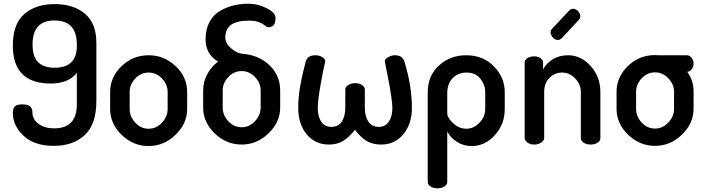

<svg xmlns="http://www.w3.org/2000/svg" viewBox="-20 -777 3785 1032"><path d="M253 -328Q49 -328 49 -532Q49 -648 110.5 -701.5Q172 -755 273 -755Q375 -755 436.5 -703.5Q498 -652 498 -546V-234Q498 -109 435.5 -51Q373 7 269 7Q165 7 107 -47Q49 -101 49 -171Q49 -196 61 -206Q73 -216 99 -216Q154 -216 154 -176Q154 -135 187.5 -111Q221 -87 271 -87Q393 -87 393 -216V-385Q347 -328 253 -328ZM393 -530V-538Q393 -667 273 -667Q155 -667 155 -538V-539Q155 -472 185 -442.5Q215 -413 274 -413Q393 -413 393 -530Z M779 -480Q862 -480 924 -421.5Q986 -363 986 -283V-191Q986 -113 923.5 -52.5Q861 8 779 8Q696 8 634 -52Q572 -112 572 -191V-283Q572 -362 633 -421Q694 -480 779 -480ZM881 -191V-283Q881 -323 850.5 -355Q820 -387 779 -387Q737 -387 707 -355Q677 -323 677 -283V-191Q677 -150 707 -117.5Q737 -85 779 -85Q820 -85 850.5 -117.5Q881 -150 881 -191Z M1416 -437H1417Q1486 -378 1486 -291V-199Q1486 -121 1423.5 -60.5Q1361 0 1279 0Q1196 0 1134 -60Q1072 -120 1072 -199V-291Q1072 -336 1093.5 -377Q1115 -418 1152 -446Q1085 -486 1085 -566Q1085 -619 1105.5 -658Q1126 -697 1161 -717.5Q1196 -738 1234.5 -747.5Q1273 -757 1316 -757Q1366 -757 1413.5 -733Q1461 -709 1461 -680Q1461 -631 1424 -631Q1414 -631 1404.5 -639.5Q1395 -648 1374 -657Q1353 -666 1316 -666Q1191 -666 1191 -576Q1191 -544 1222.5 -517Q1254 -490 1283 -488Q1365 -481 1416 -437ZM1381 -199V-291Q1381 -331 1350.5 -363Q1320 -395 1279 -395Q1237 -395 1207 -363Q1177 -331 1177 -291V-199Q1177 -158 1207 -125.5Q1237 -93 1279 -93Q1320 -93 1350.5 -125.5Q1381 -158 1381 -199Z M2029 0Q1984 0 1952 -18.5Q1920 -37 1888 -79Q1854 -37 1822.5 -18.5Q1791 0 1748 0Q1674 0 1628.5 -55Q1583 -110 1583 -197Q1583 -249 1591.5 -302Q1600 -355 1611 -397.5Q1622 -440 1623 -445Q1631 -480 1676 -480Q1695 -480 1712.5 -470Q1730 -460 1728 -445Q1720 -416 1704 -326.5Q1688 -237 1688 -197Q1688 -150 1707 -122.5Q1726 -95 1761 -95Q1798 -95 1817 -123.5Q1836 -152 1836 -197V-296Q1836 -310 1852 -320Q1868 -330 1889 -330Q1912 -330 1926.5 -320Q1941 -310 1941 -296V-197Q1941 -152 1960 -123.5Q1979 -95 2016 -95Q2051 -95 2070 -123Q2089 -151 2089 -197Q2089 -218 2083 -259Q2077 -300 2070 -336Q2063 -372 2056 -407.5Q2049 -443 2049 -445Q2046 -458 2065 -469Q2084 -480 2102 -480Q2144 -480 2154 -445Q2194 -315 2194 -197Q2194 -111 2148 -55.5Q2102 0 2029 0Z M2516 8Q2471 8 2436 -14.5Q2401 -37 2384 -70V200Q2384 215 2369 225Q2354 235 2331 235Q2308 235 2293.5 225Q2279 215 2279 201V-279Q2279 -371 2340 -425.5Q2401 -480 2485 -480Q2577 -480 2635 -420Q2693 -360 2693 -282V-190Q2693 -110 2640 -51Q2587 8 2516 8ZM2588 -190V-282Q2588 -321 2562 -354Q2536 -387 2487 -387Q2443 -387 2413.5 -357.5Q2384 -328 2384 -275V-168Q2384 -144 2416 -114.5Q2448 -85 2487 -85Q2526 -85 2557 -117.5Q2588 -150 2588 -190Z M2905 -283V-35Q2905 -22 2889 -11Q2873 0 2852 0Q2830 0 2815 -11Q2800 -22 2800 -35V-440Q2800 -455 2814.5 -464.5Q2829 -474 2852 -474Q2872 -474 2885.5 -464.5Q2899 -455 2899 -440V-404Q2916 -436 2950.5 -458Q2985 -480 3033 -480Q3103 -480 3155 -422Q3207 -364 3207 -283V-35Q3207 -19 3191.5 -9.5Q3176 0 3154 0Q3134 0 3118 -9.5Q3102 -19 3102 -35V-283Q3102 -323 3072 -355Q3042 -387 3001 -387Q2962 -387 2933.5 -358.5Q2905 -330 2905 -283ZM3091 -670 2999 -571Q2991 -565 2988 -564Q2974 -559 2961 -567.5Q2948 -576 2942 -591Q2935 -607 2946 -621L3041 -722Q3047 -727 3051 -728Q3065 -733 3078 -724.5Q3091 -716 3097 -701Q3104 -681 3091 -670Z M3708 -435Q3708 -417 3697.5 -404.5Q3687 -392 3674 -391Q3708 -345 3708 -284V-192Q3708 -114 3645.5 -53.5Q3583 7 3501 7Q3418 7 3356 -53Q3294 -113 3294 -192V-284Q3294 -363 3355 -422Q3416 -481 3501 -481Q3515 -481 3522 -480H3672Q3686 -480 3697 -467Q3708 -454 3708 -435ZM3603 -192V-284Q3603 -324 3572.5 -356Q3542 -388 3501 -388Q3459 -388 3429 -356Q3399 -324 3399 -284V-192Q3399 -151 3429 -118.5Q3459 -86 3501 -86Q3542 -86 3572.5 -118.5Q3603 -151 3603 -192Z"/></svg>

Font: AkaAcidDosis
Style: SemiBold
Weight: 600
Designer: Edgar Tolentino, Pablo Impallari, Igino Marini, Cyberella
Foundry: Edgar Tolentino, Pablo Impallari, Igino Marini, Cyberella
Version: Version 1.007